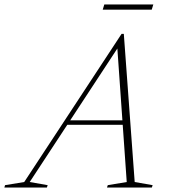

<svg xmlns="http://www.w3.org/2000/svg" viewBox="-82 -836 752 856"><path d="M204.5 -279.5 212 -299.5H485L478 -279.5ZM518.5 -24.5 598.5 -10.5 595 0H395L398.5 -10.5L483 -24.5L440 -637H452.5L50.5 -24.5L130.5 -10.5L127 0H-62.5L-59.5 -10.5L26 -24.5L460 -685H470ZM376 -793 383 -816H601.5L594.5 -793Z"/></svg>

Font: Newsreader 24pt ExtraLight
Style: Italic
Weight: 250
Italic angle: -17°
Designer: Hugues Gentile
Foundry: Production Type
Version: Version 1.003